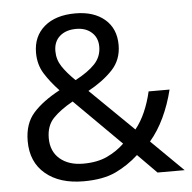

<svg xmlns="http://www.w3.org/2000/svg" viewBox="-52 -777 841 840"><g transform="rotate(-5 368.0 -357.5)"><path d="M309 -725Q390 -725 438 -684Q486 -643 486 -571Q486 -506 444.5 -462Q403 -418 337 -382L527 -196Q552 -227 570 -268Q588 -309 599 -357H691Q675 -292 648.5 -236Q622 -180 586 -138L726 0H607L524 -84Q478 -42 423 -16Q368 10 282 10Q177 10 115 -42Q53 -94 53 -186Q53 -263 94.5 -309.5Q136 -356 211 -396Q173 -436 148 -476Q123 -516 123 -568Q123 -640 172.5 -682.5Q222 -725 309 -725ZM307 -657Q262 -657 235 -633.5Q208 -610 208 -568Q208 -531 228 -500.5Q248 -470 285 -434Q342 -464 371.5 -495.5Q401 -527 401 -571Q401 -610 375 -633.5Q349 -657 307 -657ZM264 -342Q207 -310 176.5 -277.5Q146 -245 146 -191Q146 -133 184.5 -100Q223 -67 287 -67Q349 -67 392.5 -87.5Q436 -108 468 -139Z"/></g></svg>

Font: Noto Sans Thai Looped UI Narrow
Style: Regular
Weight: 400
Width: 4
Designer: Cadson Demak Team
Foundry: Cadson Demak Co., Ltd.
Version: Version 1.000